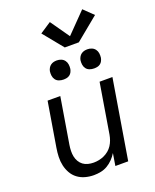

<svg xmlns="http://www.w3.org/2000/svg" viewBox="-176 -1074 951 1180"><g transform="rotate(-20 300.0 -483.5)"><path d="M230 8Q201 8 173.5 0.5Q146 -7 124 -23.5Q102 -40 88.5 -64Q75 -88 69 -115Q63 -142 64 -171.5Q65 -201 70 -230L118 -520H201L151 -218Q148 -199 147.5 -180Q147 -161 150.5 -143.5Q154 -126 163 -110.5Q172 -95 186 -84.5Q200 -74 218 -69.5Q236 -65 255 -65Q272 -65 289.5 -68.5Q307 -72 323.5 -79.5Q340 -87 354.5 -99Q369 -111 379 -126.5Q389 -142 395 -159Q401 -176 404 -193L458 -520H542L456 0H372L385 -80Q373 -60 356 -42.5Q339 -25 318.5 -13Q298 -1 275 3.5Q252 8 230 8ZM455 -608Q440 -608 426 -613Q412 -618 403.5 -629.5Q395 -641 393 -655.5Q391 -670 393 -685Q395 -695 400.5 -705Q406 -715 415 -721.5Q424 -728 434 -730.5Q444 -733 455 -733Q470 -733 483.5 -727.5Q497 -722 505.5 -710.5Q514 -699 516 -684.5Q518 -670 516 -655Q514 -645 509 -635Q504 -625 495 -618.5Q486 -612 475.5 -610Q465 -608 455 -608ZM255 -608Q240 -608 226 -613Q212 -618 203.5 -629.5Q195 -641 193 -655.5Q191 -670 193 -685Q195 -695 200.5 -705Q206 -715 215 -721.5Q224 -728 234 -730.5Q244 -733 255 -733Q270 -733 283.5 -727.5Q297 -722 305.5 -710.5Q314 -699 316 -684.5Q318 -670 316 -655Q314 -645 309 -635Q304 -625 295 -618.5Q286 -612 275.5 -610Q265 -608 255 -608ZM421 -791H329L223 -921L296 -969L383 -845L510 -975L572 -915Z"/></g></svg>

Font: Zed Sans Extended
Style: Italic
Weight: 400
Width: 7
Italic angle: -9°
Designer: Belleve Invis
Foundry: Belleve Invis
Version: Version 1.0.0; ttfautohint (v1.8.4)